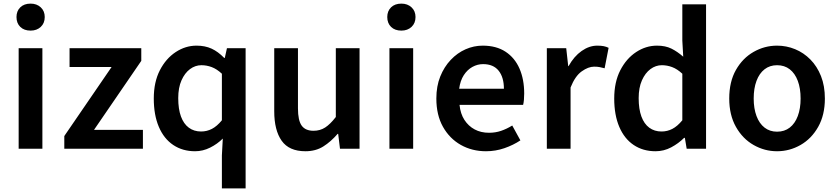

<svg xmlns="http://www.w3.org/2000/svg" viewBox="-20 -821 4620 1060"><path d="M83 0V-555H214V0ZM149 -652Q113 -652 92 -672.5Q71 -693 71 -727Q71 -760 92 -780.5Q113 -801 149 -801Q183 -801 205 -780.5Q227 -760 227 -727Q227 -693 205 -672.5Q183 -652 149 -652Z M335 0V-70L596 -451H364V-555H760V-485L499 -104H769V0Z M1205 219V37L1210 -56Q1180 -26 1140 -6Q1100 14 1057 14Q988 14 936.5 -20.5Q885 -55 857 -120.5Q829 -186 829 -277Q829 -368 862.5 -433Q896 -498 950 -533.5Q1004 -569 1065 -569Q1112 -569 1148 -552.5Q1184 -536 1218 -501H1221L1233 -555H1336V219ZM1090 -95Q1122 -95 1150 -109.5Q1178 -124 1205 -157V-414Q1177 -440 1149 -450.5Q1121 -461 1092 -461Q1058 -461 1029 -439.5Q1000 -418 982 -377.5Q964 -337 964 -279Q964 -219 979 -178Q994 -137 1022.5 -116Q1051 -95 1090 -95Z M1666 14Q1576 14 1535 -44Q1494 -102 1494 -207V-555H1625V-223Q1625 -156 1645.5 -127.5Q1666 -99 1711 -99Q1747 -99 1775 -117Q1803 -135 1834 -175V-555H1965V0H1857L1847 -82H1844Q1807 -39 1765 -12.5Q1723 14 1666 14Z M2130 0V-555H2261V0ZM2196 -652Q2160 -652 2139 -672.5Q2118 -693 2118 -727Q2118 -760 2139 -780.5Q2160 -801 2196 -801Q2230 -801 2252 -780.5Q2274 -760 2274 -727Q2274 -693 2252 -672.5Q2230 -652 2196 -652Z M2663 14Q2586 14 2524 -21Q2462 -56 2425.5 -121Q2389 -186 2389 -277Q2389 -345 2410.5 -398.5Q2432 -452 2468.5 -490.5Q2505 -529 2550.5 -549Q2596 -569 2645 -569Q2720 -569 2771 -535.5Q2822 -502 2848 -442.5Q2874 -383 2874 -305Q2874 -286 2872.5 -269.5Q2871 -253 2868 -242H2517Q2522 -193 2544 -159Q2566 -125 2600.5 -106.5Q2635 -88 2680 -88Q2715 -88 2746 -98.5Q2777 -109 2808 -128L2853 -46Q2814 -20 2765 -3Q2716 14 2663 14ZM2515 -331H2762Q2762 -394 2733 -430.5Q2704 -467 2647 -467Q2616 -467 2588 -451.5Q2560 -436 2540.5 -406Q2521 -376 2515 -331Z M2999 0V-555H3106L3117 -456H3119Q3149 -510 3191 -539.5Q3233 -569 3277 -569Q3299 -569 3313.5 -566Q3328 -563 3340 -557L3318 -444Q3303 -448 3290.5 -450.5Q3278 -453 3260 -453Q3228 -453 3191.5 -427Q3155 -401 3130 -338V0Z M3599 14Q3530 14 3478.5 -20.5Q3427 -55 3399 -120.5Q3371 -186 3371 -277Q3371 -368 3404.5 -433Q3438 -498 3492 -533.5Q3546 -569 3607 -569Q3654 -569 3687 -552.5Q3720 -536 3752 -508L3747 -597V-797H3878V0H3771L3761 -60H3757Q3726 -29 3685.5 -7.5Q3645 14 3599 14ZM3632 -95Q3664 -95 3692 -109.5Q3720 -124 3747 -157V-414Q3719 -440 3691 -450.5Q3663 -461 3634 -461Q3600 -461 3571 -439.5Q3542 -418 3524 -377.5Q3506 -337 3506 -279Q3506 -219 3521 -178Q3536 -137 3564.5 -116Q3593 -95 3632 -95Z M4270 14Q4201 14 4140.5 -20.5Q4080 -55 4043 -120.5Q4006 -186 4006 -277Q4006 -370 4043 -435Q4080 -500 4140.5 -534.5Q4201 -569 4270 -569Q4322 -569 4369.5 -549.5Q4417 -530 4454 -492.5Q4491 -455 4512.5 -401Q4534 -347 4534 -277Q4534 -186 4497 -120.5Q4460 -55 4399.5 -20.5Q4339 14 4270 14ZM4270 -94Q4311 -94 4340 -116.5Q4369 -139 4384.5 -180.5Q4400 -222 4400 -277Q4400 -333 4384.5 -374.5Q4369 -416 4340 -438.5Q4311 -461 4270 -461Q4230 -461 4201 -438.5Q4172 -416 4156.5 -374.5Q4141 -333 4141 -277Q4141 -222 4156.5 -180.5Q4172 -139 4201 -116.5Q4230 -94 4270 -94Z"/></svg>

Font: Noto Sans JP SemiBold
Style: Regular
Weight: 600
Designer: Ryoko NISHIZUKA  (kana, bopomofo & ideographs); Paul D. Hunt (Latin, Greek & Cyrillic); Sandoll Communications , Soo-you
Foundry: Adobe
Version: Version 2.004-H2;hotconv 1.0.118;makeotfexe 2.5.65603